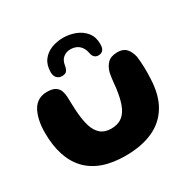

<svg xmlns="http://www.w3.org/2000/svg" viewBox="-156 -817 1002 1005"><g transform="rotate(-30 345.0 -314.5)"><path d="M325 35Q248 35 190.5 14.5Q133 -6 94.8 -46.2Q56.5 -86.5 37.5 -145.2Q18.5 -204 18.5 -280Q18.5 -300 20.2 -319Q22 -338 26 -355.5Q30 -373 35.5 -387.5Q49 -424.5 73.8 -442.8Q98.5 -461 133.5 -461Q168 -461 184.8 -449.5Q201.5 -438 207.2 -420.8Q213 -403.5 214 -386.5Q214.5 -375.5 214.8 -363Q215 -350.5 215.5 -337.8Q216 -325 216.5 -313Q217 -301 218 -291Q221.5 -239.5 233.2 -202.5Q245 -165.5 268.5 -145.5Q292 -125.5 330.5 -125.5Q367.5 -125.5 391.8 -141.2Q416 -157 430.8 -188.2Q445.5 -219.5 453.5 -266Q456.5 -281 458.2 -295.8Q460 -310.5 461.2 -325Q462.5 -339.5 464.5 -354.5Q466.5 -369.5 469.5 -384Q478 -417 498.2 -436.8Q518.5 -456.5 558 -456.5Q592 -456.5 609.8 -437Q627.5 -417.5 635 -384Q637 -368.5 638.2 -351.8Q639.5 -335 640 -318Q640.5 -301 640.2 -283.5Q640 -266 639 -249Q635.5 -152 597 -89Q558.5 -26 489.8 4.5Q421 35 325 35ZM245 -492.5Q226 -492.5 214.5 -505.2Q203 -518 203 -539Q203 -582 223.2 -609.8Q243.5 -637.5 276.8 -650.8Q310 -664 348.5 -664Q386.5 -664 421.8 -650.5Q457 -637 479.5 -609.2Q502 -581.5 502 -539Q502 -511.5 491.2 -501.2Q480.5 -491 465 -491Q451.5 -491 442 -498.8Q432.5 -506.5 429 -524.5Q424.5 -548 413.8 -563Q403 -578 387.2 -585.2Q371.5 -592.5 351 -592.5Q327 -592.5 308.2 -577.8Q289.5 -563 285 -531Q282 -513.5 274 -503Q266 -492.5 245 -492.5Z"/></g></svg>

Font: Gluten SemiBold
Style: Regular
Weight: 600
Designer: Tyler Finck
Foundry: Etcetera Type Company
Version: Version 1.300